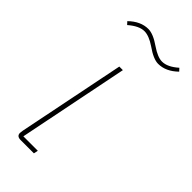

<svg xmlns="http://www.w3.org/2000/svg" viewBox="-226 -750 798 798"><g transform="rotate(45 173.0 -351.0)"><path d="M261 -628Q233 -628 189 -659Q152 -684 125 -684Q94 -684 56 -651L45 -663Q85 -702 130 -702Q159 -702 202 -672Q240 -646 266 -646Q298 -646 335 -679L346 -667Q306 -628 261 -628ZM159 0H81Q58 0 58 -19Q58 -23 60 -35L155 -506H176L78 -19H163Z"/></g></svg>

Font: IBM Plex Sans Thin
Style: Italic
Weight: 100
Italic angle: -11.31°
Designer: Mike Abbink, Paul van der Laan, Pieter van Rosmalen
Foundry: Bold Monday
Version: Version 3.0